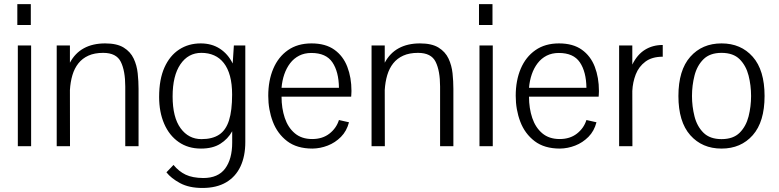

<svg xmlns="http://www.w3.org/2000/svg" viewBox="-20 -725 3861 952"><path d="M68.4 0V-499.5H134.3V0ZM65.9 -601.1V-704.6H132.8V-601.1Z M261.2 0V-499.5H326.7V-414.1Q352.1 -461.9 396 -485.8Q439.9 -509.8 501.5 -509.8Q560.1 -509.8 593.5 -489Q627 -468.3 642.8 -434.6Q658.7 -400.9 662.8 -361.3Q667 -321.8 667 -284.7V0H601.1V-295.9Q601.1 -373.5 579.1 -418.2Q557.1 -462.9 491.7 -462.9Q448.7 -462.9 418.5 -449.2Q388.2 -435.5 368.7 -410.9Q349.1 -386.2 339.1 -352.5Q329.1 -318.8 326.7 -278.8L327.1 0Z M983.4 207Q917.5 207 873 183.1Q828.6 159.2 805.2 129.4L840.3 92.8Q866.7 125 900.6 141.1Q934.6 157.2 987.8 157.7Q1061.5 157.7 1096.4 110.6Q1131.3 63.5 1131.3 -18.1V-74.2Q1109.9 -35.6 1072.3 -12Q1034.7 11.7 976.6 11.7Q912.6 11.7 866 -20.8Q819.3 -53.2 794.2 -111.1Q769 -168.9 769 -244.6Q769 -331.5 795.4 -390.4Q821.8 -449.2 868.4 -479.5Q915 -509.8 975.1 -509.8Q1029.8 -509.8 1070.1 -483.6Q1110.4 -457.5 1133.8 -410.2L1139.6 -499.5H1196.3V-20.5Q1196.3 49.3 1172.4 100.3Q1148.4 151.4 1101.1 179.2Q1053.7 207 983.4 207ZM979 -35.2Q1033.2 -35.2 1066.7 -57.4Q1100.1 -79.6 1115.5 -128.2Q1130.9 -176.8 1130.9 -255.9Q1130.9 -308.6 1120.4 -347.7Q1109.9 -386.7 1089.8 -412.4Q1069.8 -438 1041.7 -450.4Q1013.7 -462.9 978.5 -462.9Q913.1 -462.9 874.5 -406.2Q835.9 -349.6 835.9 -247.1Q835.9 -143.1 875.5 -89.1Q915 -35.2 979 -35.2Z M1529.3 11.7Q1452.1 11.7 1403.8 -25.1Q1355.5 -62 1332.8 -121.6Q1310.1 -181.2 1310.1 -250Q1310.1 -325.7 1335 -384.3Q1359.9 -442.9 1407.7 -476.3Q1455.6 -509.8 1524.4 -509.8Q1594.2 -509.8 1637.9 -478.5Q1681.6 -447.3 1702.1 -393.8Q1722.7 -340.3 1722.7 -273.9Q1722.7 -272 1722.4 -266.6Q1722.2 -261.2 1721.9 -255.6Q1721.7 -250 1721.2 -245.6H1376Q1376 -188 1392.1 -140.1Q1408.2 -92.3 1441.9 -64Q1475.6 -35.6 1527.8 -35.6Q1579.1 -35.6 1613.5 -62.5Q1647.9 -89.4 1660.6 -129.9L1710.4 -118.7Q1699.2 -75.2 1670.7 -46.4Q1642.1 -17.6 1605 -3.2Q1567.9 11.2 1529.3 11.7ZM1376 -289.6H1660.6Q1659.7 -369.1 1628.2 -415.8Q1596.7 -462.4 1523.9 -462.4Q1489.7 -462.4 1463.4 -449Q1437 -435.5 1418.7 -411.6Q1400.4 -387.7 1389.6 -356.4Q1378.9 -325.2 1376 -289.6Z M1822.3 0V-499.5H1887.7V-414.1Q1913.1 -461.9 1957 -485.8Q2001 -509.8 2062.5 -509.8Q2121.1 -509.8 2154.5 -489Q2188 -468.3 2203.9 -434.6Q2219.7 -400.9 2223.9 -361.3Q2228 -321.8 2228 -284.7V0H2162.1V-295.9Q2162.1 -373.5 2140.1 -418.2Q2118.2 -462.9 2052.7 -462.9Q2009.8 -462.9 1979.5 -449.2Q1949.2 -435.5 1929.7 -410.9Q1910.2 -386.2 1900.1 -352.5Q1890.1 -318.8 1887.7 -278.8L1888.2 0Z M2357.4 0V-499.5H2423.3V0ZM2355 -601.1V-704.6H2421.9V-601.1Z M2756.3 11.7Q2679.2 11.7 2630.9 -25.1Q2582.5 -62 2559.8 -121.6Q2537.1 -181.2 2537.1 -250Q2537.1 -325.7 2562 -384.3Q2586.9 -442.9 2634.8 -476.3Q2682.6 -509.8 2751.5 -509.8Q2821.3 -509.8 2865 -478.5Q2908.7 -447.3 2929.2 -393.8Q2949.7 -340.3 2949.7 -273.9Q2949.7 -272 2949.5 -266.6Q2949.2 -261.2 2949 -255.6Q2948.7 -250 2948.2 -245.6H2603Q2603 -188 2619.1 -140.1Q2635.3 -92.3 2668.9 -64Q2702.6 -35.6 2754.9 -35.6Q2806.2 -35.6 2840.6 -62.5Q2875 -89.4 2887.7 -129.9L2937.5 -118.7Q2926.3 -75.2 2897.7 -46.4Q2869.1 -17.6 2832 -3.2Q2794.9 11.2 2756.3 11.7ZM2603 -289.6H2887.7Q2886.7 -369.1 2855.2 -415.8Q2823.7 -462.4 2751 -462.4Q2716.8 -462.4 2690.4 -449Q2664.1 -435.5 2645.8 -411.6Q2627.4 -387.7 2616.7 -356.4Q2606 -325.2 2603 -289.6Z M3049.8 0V-499.5H3115.2V-404.8Q3139.6 -454.6 3178 -478.3Q3216.3 -502 3266.1 -502V-443.8Q3212.9 -443.8 3180.2 -419.4Q3147.5 -395 3132.3 -356.2Q3117.2 -317.4 3115.2 -273.9L3115.7 0Z M3557.6 11.7Q3461.4 11.7 3402.6 -54.7Q3343.8 -121.1 3343.8 -249Q3343.8 -377 3402.6 -443.4Q3461.4 -509.8 3557.6 -509.8Q3653.8 -509.8 3712.4 -443.4Q3771 -377 3771 -249Q3771 -121.1 3712.4 -54.7Q3653.8 11.7 3557.6 11.7ZM3557.6 -35.2Q3615.7 -35.2 3647.5 -66.9Q3679.2 -98.6 3691.7 -147.9Q3704.1 -197.3 3704.1 -249Q3704.1 -301.3 3691.7 -350.3Q3679.2 -399.4 3647.5 -431.2Q3615.7 -462.9 3557.6 -462.9Q3500 -462.9 3468 -431.2Q3436 -399.4 3423.6 -350.3Q3411.1 -301.3 3411.1 -249Q3411.1 -197.3 3423.6 -147.9Q3436 -98.6 3468 -66.9Q3500 -35.2 3557.6 -35.2Z"/></svg>

Font: Pontano Sans Light
Style: Regular
Weight: 300
Designer: Vernon Adams
Foundry: Vernon Adams
Version: Version 2.001